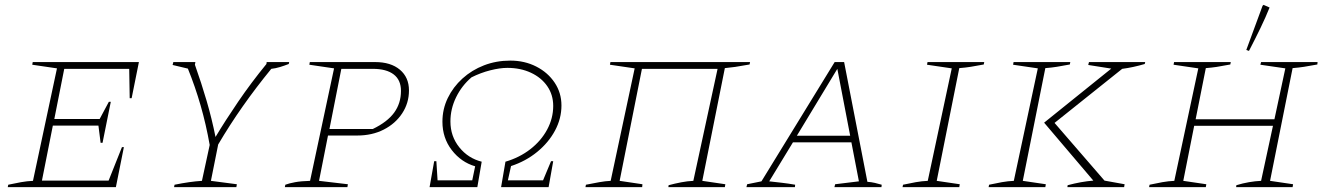

<svg xmlns="http://www.w3.org/2000/svg" viewBox="-20 -772 5462 792"><path d="M12 0 14 -10Q41 -16 66.5 -20.5Q92 -25 116 -26L215 -490L113 -505L115 -516H553L523 -367H515L513 -488H245L204 -281H391L429 -352H437L403 -183H395L386 -254H198L153 -27H428L483 -165H491L458 0Z M698 0 700 -10Q764 -23 813 -26L845 -174Q830 -259 807.5 -337Q785 -415 755 -489L692 -504L695 -516H786L784 -505Q811 -429 832.5 -355.5Q854 -282 869 -207Q909 -274 962.5 -352.5Q1016 -431 1079 -508L1080 -516H1173L1171 -508Q1153 -501 1135 -495.5Q1117 -490 1099 -488Q1036 -411 981.5 -333.5Q927 -256 880 -176L850 -26L957 -12L955 0Z M1155 0 1157 -10Q1173 -16 1197.5 -20.5Q1222 -25 1259 -26L1358 -490L1256 -505L1258 -516H1527Q1592 -516 1629.5 -484.5Q1667 -453 1667 -399Q1667 -347 1639 -304.5Q1611 -262 1563 -237.5Q1515 -213 1454 -213H1333L1296 -26L1415 -12L1413 0ZM1518 -488H1388L1339 -240H1518Q1578 -269 1606 -307.5Q1634 -346 1634 -397Q1634 -442 1604 -465Q1574 -488 1518 -488Z M1752 0 1771 -107H1780L1785 -28H1928L1940 -86Q1882 -103 1843.5 -153Q1805 -203 1805 -270Q1805 -322 1827 -367.5Q1849 -413 1887.5 -448Q1926 -483 1976.5 -502.5Q2027 -522 2085 -522Q2144 -522 2192 -497.5Q2240 -473 2268 -431Q2296 -389 2296 -337Q2296 -283 2269.5 -233.5Q2243 -184 2196 -145.5Q2149 -107 2088 -87L2075 -28H2220L2253 -107H2262L2243 0H2047L2065 -105Q2123 -122 2167.5 -156.5Q2212 -191 2237 -237.5Q2262 -284 2262 -335Q2262 -381 2237.5 -416.5Q2213 -452 2170 -472Q2127 -492 2073 -492Q2042 -492 2002.5 -482Q1963 -472 1925 -453Q1885 -419 1861.5 -371Q1838 -323 1838 -271Q1838 -210 1874.5 -164.5Q1911 -119 1967 -105L1949 0Z M2628 -488 2536 -26 2630 -12 2629 0H2395L2397 -10Q2427 -16 2452 -20.5Q2477 -25 2499 -26L2598 -490L2496 -505L2498 -516H3074L3072 -506Q3033 -499 3012.5 -496Q2992 -493 2970 -491L2877 -26L2972 -12L2970 0H2737L2738 -8Q2764 -15 2790 -20Q2816 -25 2840 -26L2940 -488Z M3558 -22Q3574 -21 3589 -17.5Q3604 -14 3617 -10L3616 0H3422L3425 -12L3523 -24L3492 -185H3251L3153 -24Q3179 -21 3205.5 -18Q3232 -15 3260 -10L3259 0H3059L3062 -12L3121 -24L3423 -516H3462ZM3267 -212H3487L3434 -488Z M3703 0 3705 -10Q3732 -16 3757.5 -20.5Q3783 -25 3807 -26L3906 -490L3804 -505L3806 -516H4040L4038 -506Q4006 -500 3984.5 -496.5Q3963 -493 3937 -491L3844 -26L3939 -12L3937 0Z M4058 0 4060 -10Q4087 -16 4112.5 -20.5Q4138 -25 4162 -26L4261 -490L4159 -505L4161 -516H4395L4393 -506Q4361 -500 4339.5 -496.5Q4318 -493 4292 -491L4199 -26L4294 -12L4292 0ZM4383 0 4384 -8Q4440 -23 4490 -27L4287 -266L4564 -489L4469 -504L4472 -516H4704L4702 -508Q4678 -501 4655 -496Q4632 -491 4609 -488L4330 -265L4536 -27L4619 -12L4617 0Z M4720 0 4722 -10Q4749 -16 4774.5 -20.5Q4800 -25 4824 -26L4923 -490L4821 -505L4823 -516H5057L5055 -506Q5018 -499 4998.5 -496Q4979 -493 4954 -491L4912 -280H5237L5282 -490L5179 -505L5182 -516H5415L5414 -506Q5382 -500 5359.5 -496.5Q5337 -493 5312 -491L5219 -26L5314 -12L5312 0H5079L5080 -8Q5106 -16 5132 -20.5Q5158 -25 5182 -26L5231 -253H4906L4861 -26L4956 -12L4954 0ZM5132 -562 5121 -566 5188 -748 5192 -752 5217 -741Q5201 -701 5179.5 -656.5Q5158 -612 5132 -562Z"/></svg>

Font: Piazzolla SC Thin
Style: Italic
Weight: 100
Italic angle: -11.3°
Designer: Juan Pablo del Peral
Foundry: Huerta Tipografica
Version: Version 1.330